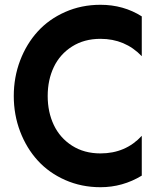

<svg xmlns="http://www.w3.org/2000/svg" viewBox="-20 -780 665 810"><path d="M403.8 9.8Q323.7 9.8 255.1 -20.5Q186.5 -50.8 139.2 -102.8Q91.8 -154.8 64.9 -225.3Q38.1 -295.9 38.1 -375Q38.1 -454.1 64.9 -524.7Q91.8 -595.2 139.2 -647.2Q186.5 -699.2 255.1 -729.5Q323.7 -759.8 403.8 -759.8Q501 -759.8 578.1 -710.9V-543Q507.8 -616.2 403.8 -616.2Q335 -616.2 283.9 -583.7Q232.9 -551.3 207 -497.1Q181.2 -442.9 181.2 -375Q181.2 -307.1 207 -252.7Q232.9 -198.2 283.9 -165.5Q335 -132.8 403.8 -132.8Q509.8 -132.8 578.1 -207V-39.1Q497.6 9.8 403.8 9.8Z"/></svg>

Font: Orkney
Style: Bold
Weight: 700
Designer: Samuel Oakes and Alfredo Marco Pradil
Foundry: Alfredo Marco Pradil
Version: 1.0